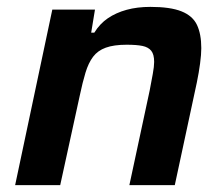

<svg xmlns="http://www.w3.org/2000/svg" viewBox="-20 -538 651 558"><path d="M24 0 132 -510H256L245 -443H254Q270 -469 293.5 -485Q317 -501 348 -509.5Q379 -518 417 -518Q475 -518 507.5 -505Q540 -492 552.5 -465.5Q565 -439 565 -398Q565 -380 561.5 -353.5Q558 -327 552 -298L488 0H356L415 -275Q420 -301 424 -323Q428 -345 428 -358Q428 -380 419.5 -390.5Q411 -401 394 -404.5Q377 -408 348 -408Q311 -408 287.5 -399.5Q264 -391 250.5 -373Q237 -355 228.5 -327Q220 -299 212 -261L155 0Z"/></svg>

Font: Saira Thin SemiBold
Style: Italic
Weight: 600
Italic angle: -12°
Version: Version 1.101